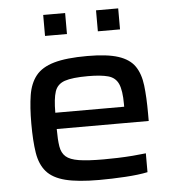

<svg xmlns="http://www.w3.org/2000/svg" viewBox="-52 -755 741 811"><g transform="rotate(-5 319.0 -349.5)"><path d="M336 8Q246 8 193 -5.5Q140 -19 113.5 -49.5Q87 -80 79 -130Q71 -180 71 -254Q71 -324 79 -374Q87 -424 112.5 -456Q138 -488 190 -503Q242 -518 331 -518Q415 -518 462.5 -502.5Q510 -487 532 -455Q554 -423 560 -373Q566 -323 566 -253V-222H176Q176 -177 180.5 -148.5Q185 -120 202.5 -104.5Q220 -89 258 -83Q296 -77 362 -77Q389 -77 421.5 -78Q454 -79 486 -81.5Q518 -84 542 -87V-7Q504 1 447 4.5Q390 8 336 8ZM176 -291H468V-302Q468 -360 455.5 -388Q443 -416 412 -424.5Q381 -433 327 -433Q260 -433 228 -422Q196 -411 186 -380.5Q176 -350 176 -291ZM161 -618V-707H254V-618ZM385 -618V-707H479V-618Z"/></g></svg>

Font: Saira Expanded Medium
Style: Regular
Weight: 500
Width: 7
Designer: Hector Gatti with collaboration of the Omnibus-Type team
Foundry: Omnibus-Type
Version: Version 1.100; ttfautohint (v1.8.3)